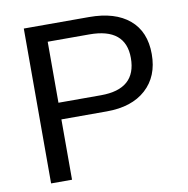

<svg xmlns="http://www.w3.org/2000/svg" viewBox="-78 -764 823 840"><g transform="rotate(-10 333.5 -344.0)"><path d="M614 -481Q614 -382 551 -325Q488 -268 377 -268H175V0H82V-688H372Q487 -688 550.5 -634.5Q614 -581 614 -481ZM521 -480Q521 -613 360 -613H175V-342H364Q521 -342 521 -480Z"/></g></svg>

Font: Libra Sans
Style: Regular
Weight: 400
Foundry: Context Ltd
Version: Version 1.000; ttfautohint (v1.3)